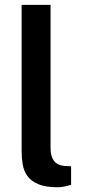

<svg xmlns="http://www.w3.org/2000/svg" viewBox="-20 -763 352 790"><path d="M218 7.5Q168 7.5 138 -5Q108 -17.5 93 -38.5Q78 -59.5 73.5 -85.8Q69 -112 69 -139.5V-743H188V-153.5Q188 -120 201.8 -101.5Q215.5 -83 246.5 -80L272.5 -79V-2.5Q259 1.5 245 4.5Q231 7.5 218 7.5Z"/></svg>

Font: Public Sans SemiBold
Style: Regular
Weight: 600
Designer: The Public Sans Project Authors: Dan O. Williams and USWDS (Libre Franklin designed by Pablo Impallari and Rodrigo Fuenz
Version: Version 1.007